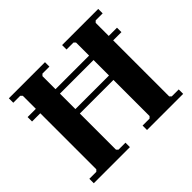

<svg xmlns="http://www.w3.org/2000/svg" viewBox="-153 -871 1071 1071"><g transform="rotate(-45 382.5 -335.0)"><path d="M450 0V-35H505L515 -45V-625L505 -635H450V-670H735V-635H680L670 -625V-45L680 -35H735V0ZM30 0V-35H85L95 -45V-625L85 -635H30V-670H315V-635H260L250 -625V-45L260 -35H315V0ZM215 -330V-365H585V-330ZM30 -522H735V-487H30Z"/></g></svg>

Font: Brygada 1918
Style: Regular
Weight: 400
Designer: Mateusz Machalski | Borys Kosmynka | Przemek Hoffer
Foundry: NIEPODLEGLA 2018
Version: Version 3.006